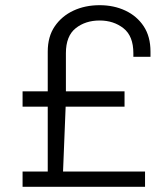

<svg xmlns="http://www.w3.org/2000/svg" viewBox="-20 -720 645 740"><path d="M67 0V-59H164V-309H67V-368H164V-521Q164 -579 191 -618.5Q218 -658 263 -679Q308 -700 364 -700Q419 -700 463.5 -679Q508 -658 534 -618.5Q560 -579 560 -521V-501H494V-515Q494 -581 456 -611Q418 -641 364 -641Q309 -641 271.5 -611Q234 -581 234 -515V-368H460V-309H233L223 -59H539V0Z"/></svg>

Font: Chivo Medium ExtraLight
Style: Regular
Weight: 250
Version: Version 2.002